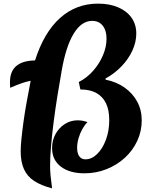

<svg xmlns="http://www.w3.org/2000/svg" viewBox="-20 -920 820 1058"><path d="M562 -481Q622 -469 666.5 -437.5Q711 -406 736 -360Q761 -314 761 -257Q761 -197 736.5 -144Q712 -91 668.5 -51Q625 -11 567.5 12Q510 35 446 35Q363 35 315 -2Q267 -39 267 -104Q267 -147 286 -181.5Q305 -216 337 -236.5Q369 -257 408 -257Q422 -257 435.5 -254.5Q449 -252 462 -247Q446 -231 433 -207.5Q420 -184 412.5 -157Q405 -130 405 -105Q405 -75 417 -58.5Q429 -42 451 -42Q485 -42 515 -71Q545 -100 563.5 -149.5Q582 -199 582 -258Q582 -314 564 -351Q546 -388 511 -407.5Q476 -427 423 -427L414 -468Q459 -491 493 -529.5Q527 -568 547 -614.5Q567 -661 567 -707Q567 -752 546 -778.5Q525 -805 488 -805Q429 -805 386 -734.5Q343 -664 320 -531Q308 -464 296.5 -392.5Q285 -321 276 -251Q267 -181 261.5 -118.5Q256 -56 256 -5Q256 19 258.5 46.5Q261 74 267 118Q206 102 168 77Q130 52 112 12Q94 -28 94 -86Q94 -113 98 -153.5Q102 -194 109 -245.5Q116 -297 126.5 -355Q137 -413 149 -475Q124 -470 99.5 -461.5Q75 -453 36 -436Q36 -443 35.5 -448.5Q35 -454 35 -459.5Q35 -465 35 -468Q35 -527 70 -556.5Q105 -586 173 -587Q222 -741 310.5 -820.5Q399 -900 520 -900Q584 -900 631.5 -879.5Q679 -859 705 -822Q731 -785 731 -735Q731 -689 710 -642.5Q689 -596 650.5 -555.5Q612 -515 561 -487Z"/></svg>

Font: Merienda ExtraBold
Style: Regular
Weight: 800
Designer: Eduardo Rodriguez Tunni
Foundry: Eduardo Rodriguez Tunni
Version: Version 2.001